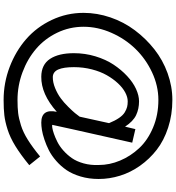

<svg xmlns="http://www.w3.org/2000/svg" viewBox="26 -836 1007 1100"><g transform="rotate(90 530.0 -286.5)"><path d="M419.9 -19Q350.6 -19.5 317.9 -69.1Q285.2 -118.7 285.2 -206.1Q285.2 -269.5 303.2 -329.1Q321.3 -388.7 350.6 -432.9Q379.9 -477.1 416 -510.7Q452.1 -544.4 490 -561.8Q527.8 -579.1 561 -579.1Q604.5 -579.1 640.1 -562.3Q675.8 -545.4 706.1 -499L720.2 -558.1L797.9 -540Q695.8 -86.9 695.8 -82Q697.8 -80.1 711.7 -82Q725.6 -84 746.8 -91.3Q768.1 -98.6 793 -111.1Q817.9 -123.5 842.3 -145Q866.7 -166.5 886 -193.8Q905.3 -221.2 916.5 -261.5Q927.7 -301.8 925.8 -348.1Q925.8 -410.2 900.6 -470.2Q875.5 -530.3 829.6 -579.6Q783.7 -628.9 711.4 -659.4Q639.2 -689.9 553.2 -689.9Q472.2 -689.9 394.8 -653.6Q317.4 -617.2 260.3 -558.3Q203.1 -499.5 168.5 -420.9Q133.8 -342.3 133.8 -261.2Q133.8 -180.7 168.2 -109.6Q202.6 -38.6 260.3 10.7Q317.9 60.1 394.5 88.6Q471.2 117.2 553.2 117.2Q597.7 117.2 628.2 113.5Q658.7 109.9 698.5 97.4Q738.3 85 781.2 58.1Q824.2 31.2 877 -12.2L926.8 49.8Q866.7 99.1 817.4 129.4Q768.1 159.7 722.4 174.1Q676.8 188.5 640.9 192.6Q605 196.8 553.2 196.8Q454.6 196.8 363.5 161.9Q272.5 127 204.1 67.1Q135.7 7.3 95 -78.6Q54.2 -164.6 54.2 -261.2Q54.2 -338.9 80.3 -415.3Q106.4 -491.7 153.8 -554.9Q201.2 -618.2 262.7 -666.7Q324.2 -715.3 399.9 -742.7Q475.6 -770 553.2 -770Q637.7 -770 711.7 -745.8Q785.6 -721.7 838.6 -680.4Q891.6 -639.2 929.9 -585Q968.3 -530.8 987.1 -470.2Q1005.9 -409.7 1005.9 -348.1Q1005.9 -292 991.7 -244.4Q977.5 -196.8 955.1 -163.8Q932.6 -130.9 902.3 -104.5Q872.1 -78.1 841.8 -62.7Q811.5 -47.4 780 -36.9Q748.5 -26.4 724.9 -22.7Q701.2 -19 683.1 -19Q602.1 -19 621.1 -107.9Q519.5 -17.6 419.9 -19ZM365.2 -206.1Q365.2 -147 378.4 -116.7Q391.6 -86.4 420.9 -85Q451.7 -84.5 484.9 -98.1Q518.1 -111.8 543 -130.1Q567.9 -148.4 592 -172.9Q616.2 -197.3 628.2 -211.9Q640.1 -226.6 648.9 -238.8L686 -407.2Q671.9 -441.9 656.2 -464.6Q640.6 -487.3 623.8 -497.3Q606.9 -507.3 593.3 -510.7Q579.6 -514.2 561 -514.2Q537.1 -514.2 510.3 -500Q483.4 -485.8 457.8 -458.3Q432.1 -430.7 411.4 -394.3Q390.6 -357.9 377.9 -308.6Q365.2 -259.3 365.2 -206.1Z"/></g></svg>

Font: Junction Regular
Style: Regular
Weight: 500
Designer: Caroline Hadilaksono
Foundry: Caroline Hadilaksono
Version: Version 1.056